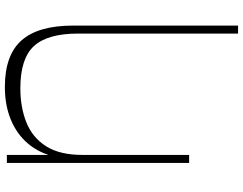

<svg xmlns="http://www.w3.org/2000/svg" viewBox="-122 -656 974 769"><g transform="rotate(-90 364.5 -271.0)"><path d="M615 -70H647V196H615ZM615 0V-445Q615 -567 565 -621.5Q515 -676 396 -676Q319 -676 258.5 -651.5Q198 -627 163.5 -572.5Q129 -518 129 -427V0H97V-730H129V-503L121 -535Q136 -600 174 -645Q212 -690 270 -714Q328 -738 401 -738Q529 -738 588 -671Q647 -604 647 -465V0Z"/></g></svg>

Font: Savate ExtraLight
Style: Regular
Weight: 200
Designer: Max Esnée
Foundry: Plomb Type
Version: Version 2.000